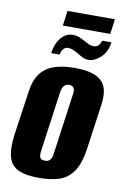

<svg xmlns="http://www.w3.org/2000/svg" viewBox="-86 -798 551 857"><g transform="rotate(10 189.5 -370.0)"><path d="M154 8Q113 8 83.5 1Q54 -6 35.5 -23.5Q17 -41 11 -75Q5 -109 12 -163L41 -364Q48 -415 70.5 -445.5Q93 -476 131.5 -489.5Q170 -503 226 -503Q268 -503 297.5 -495.5Q327 -488 345.5 -471.5Q364 -455 370 -428.5Q376 -402 371 -364L343 -164Q333 -91 308.5 -54.5Q284 -18 245.5 -5Q207 8 154 8ZM165 -72Q176 -72 183 -76.5Q190 -81 194.5 -91Q199 -101 200 -115L237 -381Q240 -395 238.5 -404.5Q237 -414 231 -419Q225 -424 214 -424Q203 -424 196 -419Q189 -414 185 -404.5Q181 -395 179 -381L142 -115Q140 -101 141 -91Q142 -81 148 -76.5Q154 -72 165 -72ZM280 -549Q264 -549 251 -555.5Q238 -562 225 -570Q215 -576 204 -581Q193 -586 181 -586Q168 -586 159.5 -576Q151 -566 148 -550H110Q116 -594 138.5 -620.5Q161 -647 191 -647Q208 -647 221.5 -641.5Q235 -636 247 -629Q258 -623 268.5 -618Q279 -613 290 -613Q305 -613 313 -622Q321 -631 325 -644H367Q360 -598 332.5 -573.5Q305 -549 280 -549ZM140 -680 149 -748H364L355 -680Z"/></g></svg>

Font: Alumni Sans Thin ExtraBold
Style: Italic
Weight: 800
Italic angle: -8°
Version: Version 1.016